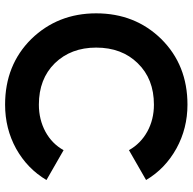

<svg xmlns="http://www.w3.org/2000/svg" viewBox="-21 -733 768 766"><g transform="rotate(90 363.0 -350.0)"><path d="M397.5 13.7Q239.3 13.7 135.7 -90.8Q33.2 -196.3 33.2 -349.6Q33.2 -504.9 135.7 -609.4Q239.3 -713.9 397.5 -713.9Q492.2 -713.9 572.3 -669.9Q653.3 -625 698.2 -548.8Q658.2 -526.4 579.1 -480.5Q552.7 -527.3 504.9 -553.7Q457 -580.1 397.5 -580.1Q294.9 -580.1 232.4 -515.6Q169.9 -452.1 169.9 -349.6Q169.9 -249 232.4 -184.6Q294.9 -121.1 397.5 -121.1Q457 -121.1 505.9 -147.5Q553.7 -173.8 579.1 -219.7Q619.1 -197.3 698.2 -151.4Q653.3 -75.2 573.2 -30.3Q493.2 13.7 397.5 13.7Z"/></g></svg>

Font: LeFont
Style: Regular
Weight: 700
Designer: Leryon MEDIA
Version: Version 1.0